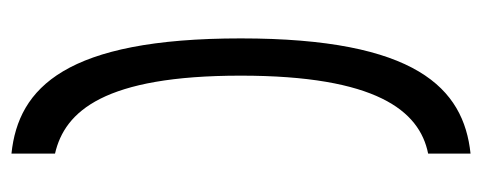

<svg xmlns="http://www.w3.org/2000/svg" viewBox="-273 -461 841 335"><g transform="rotate(-90 147.5 -293.5)"><path d="M47 33V107C161 95 248 12 248 -294C248 -599 162 -682 47 -694V-618C121 -601 183 -532 183 -294C183 -58 122 18 47 33Z"/></g></svg>

Font: Charger Static
Style: Regular
Weight: 1000
Designer: Jasper
Foundry: KineticPlasma Fonts/Cannot Into Space Fonts
Version: Version 1.1